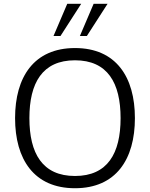

<svg xmlns="http://www.w3.org/2000/svg" viewBox="-20 -988 794 1019"><path d="M378 -668C551 -668 620 -548 620 -361C620 -174 551 -54 378 -54C205 -54 136 -174 136 -361C136 -548 205 -668 378 -668ZM696 -361C696 -579 596 -733 378 -733C160 -733 60 -579 60 -361C60 -143 160 11 378 11C596 11 696 -143 696 -361ZM411 -968H337L264 -797H301ZM551 -968H477L404 -797H441Z"/></svg>

Font: Perun Light
Style: Regular
Weight: 300
Foundry: Copyright (c) Stefan Peev, Context Ltd, 2016
Version: Version 1.089